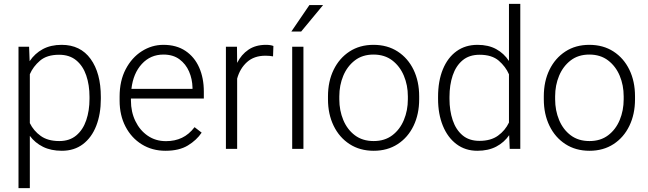

<svg xmlns="http://www.w3.org/2000/svg" viewBox="-20 -770 3349 993"><path d="M501.5 -269V-258.8Q501.5 -180.2 477.8 -119.4Q454.1 -58.6 408.9 -24.4Q363.8 9.8 299.8 9.8Q243.7 9.8 202.4 -10.7Q161.1 -31.2 134.3 -67.4V203.1H75.7V-528.3H130.4L133.3 -453.6Q160.2 -493.7 201.4 -515.9Q242.7 -538.1 298.8 -538.1Q396 -538.1 448.7 -465.1Q501.5 -392.1 501.5 -269ZM442.9 -258.8V-269Q442.9 -330.6 426 -379.9Q409.2 -429.2 374.3 -458Q339.4 -486.8 285.6 -486.8Q222.7 -486.8 187 -456.3Q151.4 -425.8 134.3 -386.2V-133.3Q153.8 -93.3 190.7 -66.9Q227.5 -40.5 286.6 -40.5Q339.8 -40.5 374.5 -69.6Q409.2 -98.6 426 -148.2Q442.9 -197.8 442.9 -258.8Z M835.9 9.8Q767.1 9.8 713.4 -23.4Q659.7 -56.6 629.2 -115.2Q598.6 -173.8 598.6 -249.5V-270.5Q598.6 -352.1 630.1 -412.1Q661.6 -472.2 713.4 -505.1Q765.1 -538.1 825.2 -538.1Q892.6 -538.1 939.2 -506.8Q985.8 -475.6 1010 -421.1Q1034.2 -366.7 1034.2 -295.9V-260.3H657.2V-249.5Q657.2 -191.4 680.2 -143.8Q703.1 -96.2 743.9 -68.1Q784.7 -40 838.4 -40Q884.8 -40 921.1 -57.4Q957.5 -74.7 986.3 -112.3L1022.9 -84Q997.1 -45.4 951.9 -17.8Q906.7 9.8 835.9 9.8ZM825.2 -487.8Q758.3 -487.8 713.6 -439.2Q668.9 -390.6 659.7 -310.5H975.6V-316.9Q974.6 -361.3 957.8 -400.1Q940.9 -439 908 -463.4Q875 -487.8 825.2 -487.8Z M1394 -532.2 1392.1 -478.5Q1382.8 -480 1373.5 -481Q1364.3 -481.9 1353 -481.9Q1293.9 -481.9 1257.3 -448.7Q1220.7 -415.5 1206.5 -363.3V0H1148.4V-528.3H1205.6L1206.5 -444.8Q1228 -487.8 1264.9 -512.9Q1301.8 -538.1 1355.5 -538.1Q1379.4 -538.1 1394 -532.2Z M1549.3 -528.3V0H1491.2V-528.3ZM1486.8 -606.9 1580.1 -743.7H1650.9L1537.6 -606.9Z M1676.3 -256.3V-272Q1676.3 -349.1 1705.6 -409.2Q1734.9 -469.2 1787.8 -503.7Q1840.8 -538.1 1911.6 -538.1Q1983.4 -538.1 2036.6 -503.7Q2089.8 -469.2 2118.9 -409.2Q2147.9 -349.1 2147.9 -272V-256.3Q2147.9 -179.7 2118.9 -119.4Q2089.8 -59.1 2036.9 -24.7Q1983.9 9.8 1912.6 9.8Q1841.3 9.8 1788.1 -24.7Q1734.9 -59.1 1705.6 -119.4Q1676.3 -179.7 1676.3 -256.3ZM1734.9 -272V-256.3Q1734.9 -198.7 1755.4 -149.4Q1775.9 -100.1 1815.4 -70.3Q1855 -40.5 1912.6 -40.5Q1969.7 -40.5 2009 -70.3Q2048.3 -100.1 2068.8 -149.4Q2089.4 -198.7 2089.4 -256.3V-272Q2089.4 -329.1 2068.8 -378.2Q2048.3 -427.2 2008.8 -457.5Q1969.2 -487.8 1911.6 -487.8Q1854.5 -487.8 1815.2 -457.5Q1775.9 -427.2 1755.4 -378.2Q1734.9 -329.1 1734.9 -272Z M2245.6 -258.8V-269Q2245.6 -351.1 2270.5 -411.6Q2295.4 -472.2 2341.1 -505.1Q2386.7 -538.1 2449.7 -538.1Q2505.9 -538.1 2546.1 -516.1Q2586.4 -494.1 2612.3 -454.6V-750H2670.9V0H2616.2L2613.3 -70.8Q2587.4 -33.2 2546.4 -11.7Q2505.4 9.8 2448.7 9.8Q2386.7 9.8 2341.1 -24.4Q2295.4 -58.6 2270.5 -119.4Q2245.6 -180.2 2245.6 -258.8ZM2304.7 -269V-258.8Q2304.7 -197.8 2321.3 -148.4Q2337.9 -99.1 2372.1 -70.3Q2406.2 -41.5 2459.5 -41.5Q2518.6 -41.5 2555.7 -68.4Q2592.8 -95.2 2612.3 -136.2V-385.7Q2595.2 -425.3 2559.6 -456.1Q2523.9 -486.8 2460.4 -486.8Q2406.7 -486.8 2372.3 -458Q2337.9 -429.2 2321.3 -379.9Q2304.7 -330.6 2304.7 -269Z M2792.5 -256.3V-272Q2792.5 -349.1 2821.8 -409.2Q2851.1 -469.2 2904.1 -503.7Q2957 -538.1 3027.8 -538.1Q3099.6 -538.1 3152.8 -503.7Q3206.1 -469.2 3235.1 -409.2Q3264.2 -349.1 3264.2 -272V-256.3Q3264.2 -179.7 3235.1 -119.4Q3206.1 -59.1 3153.1 -24.7Q3100.1 9.8 3028.8 9.8Q2957.5 9.8 2904.3 -24.7Q2851.1 -59.1 2821.8 -119.4Q2792.5 -179.7 2792.5 -256.3ZM2851.1 -272V-256.3Q2851.1 -198.7 2871.6 -149.4Q2892.1 -100.1 2931.6 -70.3Q2971.2 -40.5 3028.8 -40.5Q3085.9 -40.5 3125.2 -70.3Q3164.6 -100.1 3185.1 -149.4Q3205.6 -198.7 3205.6 -256.3V-272Q3205.6 -329.1 3185.1 -378.2Q3164.6 -427.2 3125 -457.5Q3085.4 -487.8 3027.8 -487.8Q2970.7 -487.8 2931.4 -457.5Q2892.1 -427.2 2871.6 -378.2Q2851.1 -329.1 2851.1 -272Z"/></svg>

Font: Vazirmatn RD UI FD ExtraLight
Style: Regular
Weight: 200
Designer: Saber Rastikerdar
Foundry: Saber Rastikerdar
Version: Version 33.003